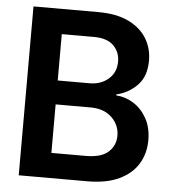

<svg xmlns="http://www.w3.org/2000/svg" viewBox="-52 -776 735 824"><g transform="rotate(5 315.5 -364.0)"><path d="M59.1 0V-727.5H337.9Q416.5 -727.5 468.8 -702.4Q521 -677.2 547.1 -634.5Q573.2 -591.8 573.2 -539.1Q573.2 -471.2 536.4 -433.1Q499.5 -395 446.3 -382.3V-377.9Q484.9 -376 520 -354.2Q555.2 -332.5 577.6 -293Q600.1 -253.4 600.1 -198.2Q600.1 -141.6 573.2 -96.9Q546.4 -52.2 491.7 -26.1Q437 0 353.5 0ZM190.4 -107.9H338.4Q405.3 -107.9 435.8 -136Q466.3 -164.1 466.3 -205.6Q466.3 -252 432.6 -284.4Q398.9 -316.9 341.3 -316.9H190.4ZM190.4 -419.9H327.1Q376.5 -419.9 408.9 -448.2Q441.4 -476.6 441.4 -523.4Q441.4 -564.5 413.6 -592Q385.7 -619.6 329.1 -619.6H190.4Z"/></g></svg>

Font: Inter Display Semi Bold
Style: Regular
Weight: 600
Designer: Rasmus Andersson
Foundry: rsms
Version: Version 4.000;git-37864ae